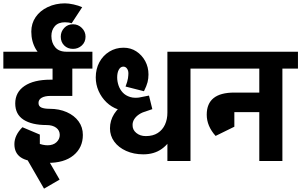

<svg xmlns="http://www.w3.org/2000/svg" viewBox="-45 -962 1800 1147"><path d="M262 -747 142 -773Q142 -822 168 -860Q194 -898 240.5 -920Q287 -942 344 -942V-829Q303 -829 282.5 -805.5Q262 -782 262 -747ZM352 -567Q292 -567 244.5 -594Q197 -621 169.5 -667.5Q142 -714 142 -773L262 -747Q262 -707 284.5 -680Q307 -653 352 -653ZM383 -823Q375 -826 364 -827.5Q353 -829 342 -829V-942Q365 -942 394.5 -935.5Q424 -929 446 -919ZM-25 -552V-653H507V-552ZM238 11V-94Q273 -94 292.5 -112.5Q312 -131 312 -156H450Q450 -80 394 -34Q338 12 238 11ZM233 -215Q145 -215 95.5 -247Q46 -279 46 -344L185 -347Q185 -327 202.5 -319.5Q220 -312 251 -312ZM312 -156Q312 -183 290.5 -199Q269 -215 233 -215L251 -312Q309 -312 354 -292Q399 -272 424.5 -237Q450 -202 450 -156ZM46 -344Q46 -411 101.5 -448.5Q157 -486 257 -486V-389Q223 -389 204 -378Q185 -367 185 -347ZM257 -389V-486H387V-389ZM269 -435V-626H387V-435ZM41 -101H151Q151 -83 160.5 -72.5Q170 -62 193 -62V4Q117 4 79 -22Q41 -48 41 -101ZM89 -202 179 -160Q151 -124 151 -101H41Q41 -154 89 -202ZM89 -202 193 -158V-46H97ZM241 11Q225 11 208.5 8Q192 5 172 -1L175 -109Q194 -101 209.5 -97.5Q225 -94 241 -94ZM218 165 83 -69 176 -123 311 111Z M391 -670Q359 -670 338.5 -690.5Q318 -711 318 -743Q318 -773 338.5 -795Q359 -817 391 -817Q422 -817 444 -795Q466 -773 466 -743Q466 -711 444 -690.5Q422 -670 391 -670Z M955 0V-653H1093V0ZM991 -552V-653H1185V-552ZM745 -301Q699 -295 660 -308.5Q621 -322 591 -351Q561 -380 544 -418.5Q527 -457 527 -500H655Q655 -476 663 -452Q671 -428 688 -409.5Q705 -391 732.5 -382.5Q760 -374 797 -381V-309ZM811 -40Q754 -40 708.5 -60.5Q663 -81 637.5 -116Q612 -151 612 -195L747 -216Q746 -187 769 -168Q792 -149 826 -149ZM612 -195Q612 -242 637 -281.5Q662 -321 705.5 -345.5Q749 -370 803 -371L828 -297Q804 -291 785.5 -278.5Q767 -266 757 -250Q747 -234 747 -216ZM811 -40 826 -149Q869 -149 897.5 -167.5Q926 -186 940.5 -217.5Q955 -249 955 -289H1016Q1016 -218 991.5 -161.5Q967 -105 921.5 -72.5Q876 -40 811 -40ZM789 -284V-380L845 -391L865 -310ZM655 -499H527Q527 -550 548.5 -590Q570 -630 608 -653.5Q646 -677 693 -677L692 -564Q675 -564 665 -546Q655 -528 655 -499ZM815 -417 705 -445Q717 -476 719.5 -494.5Q722 -513 722 -524L842 -517Q842 -493 836.5 -471Q831 -449 815 -417ZM842 -517 722 -524Q722 -541 713.5 -552.5Q705 -564 692 -564L693 -677Q736 -677 769.5 -655Q803 -633 822.5 -597Q842 -561 842 -517Z M1135 -552V-653H1577V-552ZM1190 -277Q1190 -343 1231 -376Q1272 -409 1355 -409V-325Q1331 -325 1320.5 -312.5Q1310 -300 1310 -277ZM1243 -150Q1190 -209 1190 -277H1310Q1310 -248 1340 -203ZM1243 -150 1250 -346H1355V-205ZM1353 -292V-409H1559V-292ZM1504 0V-639H1642V0ZM1412 -552V-653H1735V-552Z"/></svg>

Font: Akshar Light SemiBold
Style: Regular
Weight: 600
Version: Version 1.100